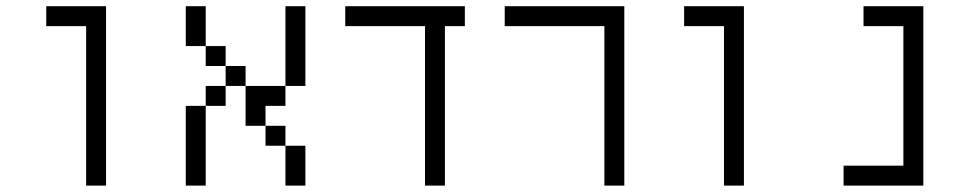

<svg xmlns="http://www.w3.org/2000/svg" viewBox="-20 -582 3040 602"><path d="M250 -500Q250 -500 250 0H312.5V-562.5H125V-500Z M562.5 -250Q562.5 -250 562.5 0H625Q625 0 625 -250ZM875 -125Q875 -125 875 0H937.5Q937.5 0 937.5 -125ZM875 -125V-187.5H812.5V-125ZM812.5 -187.5V-250H875V-312.5H750Q750 -312.5 750 -187.5ZM625 -250H687.5V-312.5H625ZM687.5 -312.5H750V-375H687.5ZM875 -312.5H937.5Q937.5 -312.5 937.5 -562.5H875Q875 -562.5 875 -312.5ZM687.5 -375V-437.5H625V-375ZM625 -437.5Q625 -437.5 625 -562.5H562.5Q562.5 -562.5 562.5 -437.5Z M1437.5 -500V-562.5H1062.5V-500H1312.5Q1312.5 -500 1312.5 0H1375Q1375 0 1375 -500Z M1875 -500Q1875 -500 1875 0H1937.5V-562.5H1562.5V-500Z M2250 -500Q2250 -500 2250 0H2312.5V-562.5H2125V-500Z M2812.5 -62.5H2625V0H2875V-562.5H2687.5V-500H2812.5Z"/></svg>

Font: UnifontExMono
Style: Regular
Weight: 500
Version: Version 15.0.06